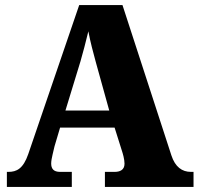

<svg xmlns="http://www.w3.org/2000/svg" viewBox="-20 -734 780 754"><path d="M7 0H262V-59H216C190 -59 181 -72 181 -92C181 -111 191 -143 194 -159L216 -233H430L459 -141C462 -132 469 -109 469 -91C469 -66 450 -59 430 -59H392V0H740V-59H730C695 -59 668 -78 653 -124L461 -714H291L91 -129C71 -71 45 -59 13 -59H7ZM237 -300 296 -493C306 -528 317 -569 327 -611C335 -568 346 -528 356 -491L409 -300Z"/></svg>

Font: Noto Serif Georgian SemiCondensed Black
Style: Regular
Weight: 900
Width: 4
Designer: Monotype Design Team, Akaki Razmadze
Foundry: Google LLC
Version: Version 2.003